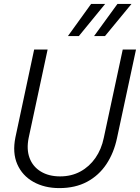

<svg xmlns="http://www.w3.org/2000/svg" viewBox="-20 -952 717 984"><path d="M284 12Q208 12 151 -20Q94 -52 68.5 -110.5Q43 -169 59 -248L155 -698H224L127 -246Q115 -187 131.5 -142.5Q148 -98 189 -73Q230 -48 288 -48Q346 -48 392 -73Q438 -98 469 -142.5Q500 -187 512 -246L609 -698H677L580 -246Q564 -169 525.5 -111Q487 -53 426.5 -20.5Q366 12 284 12ZM328 -767 447 -932H519L384 -767ZM462 -767 582 -932H654L518 -767Z"/></svg>

Font: Azeret Mono ExtraLight
Style: Italic
Weight: 250
Italic angle: -12°
Designer: Martin Vácha
Foundry: Displaay
Version: Version 1.002